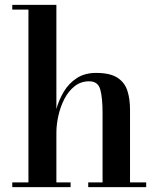

<svg xmlns="http://www.w3.org/2000/svg" viewBox="-20 -770 652 790"><path d="M30.5 -19.5H97V-730.5H30.5V-750H212V-321.5Q222.5 -359.5 242.8 -393.2Q263 -427 295.8 -448.5Q328.5 -470 375.5 -470Q432.5 -470 462.8 -450.5Q493 -431 504 -397Q515 -363 515 -319.5V-19.5H581.5V0H343V-19.5H402V-305.5Q402 -368.5 392.5 -402Q383 -435.5 347 -435.5Q312.5 -435.5 287 -415.2Q261.5 -395 245 -363Q228.5 -331 220.2 -294Q212 -257 212 -224V-19.5H270.5V0H30.5Z"/></svg>

Font: Bodoni* 11pt Medium
Style: Regular
Weight: 500
Version: Version 2.3